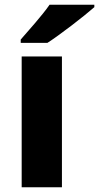

<svg xmlns="http://www.w3.org/2000/svg" viewBox="-20 -786 416 806"><path d="M376 -756V-766H188C157 -721 99 -657 67 -620V-606H179C232 -640 333 -718 376 -756ZM240 0V-549H71V0Z"/></svg>

Font: Noto Sans Lao ExtraBold
Style: Regular
Weight: 800
Designer: Monotype Design Team
Foundry: Monotype Imaging Inc.
Version: Version 2.003